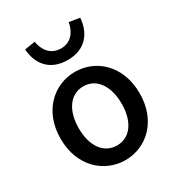

<svg xmlns="http://www.w3.org/2000/svg" viewBox="-196 -951 1007 1090"><g transform="rotate(-30 307.5 -406.0)"><path d="M308 14C444 14 566 -92 566 -275C566 -458 444 -564 308 -564C171 -564 48 -458 48 -275C48 -92 171 14 308 14ZM308 -82C221 -82 167 -158 167 -275C167 -391 221 -469 308 -469C394 -469 448 -391 448 -275C448 -158 394 -82 308 -82ZM308 -642C431 -642 482 -726 488 -815L419 -826C410 -771 376 -718 308 -718C238 -718 204 -771 196 -826L127 -815C133 -726 184 -642 308 -642Z"/></g></svg>

Font: ChiuKong Gothic CL Medium
Style: Regular
Weight: 500
Designer: Ryoko NISHIZUKA 西塚涼子 (kana, bopomofo & ideographs); Paul D. Hunt (Latin, Greek & Cyrillic); Sandoll Communications 산돌커뮤니
Foundry: Adobe
Version: Version 1.300